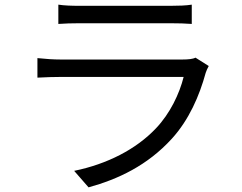

<svg xmlns="http://www.w3.org/2000/svg" viewBox="-20 -765 1040 826"><path d="M231 -745V-662C258 -664 290 -665 321 -665C376 -665 657 -665 713 -665C747 -665 781 -664 805 -662V-745C781 -741 746 -740 714 -740C655 -740 375 -740 321 -740C289 -740 257 -741 231 -745ZM878 -481 821 -517C810 -511 789 -509 766 -509C715 -509 289 -509 239 -509C212 -509 178 -511 141 -515V-431C177 -433 215 -434 239 -434C299 -434 721 -434 770 -434C752 -362 712 -277 651 -213C566 -123 441 -59 299 -30L361 41C488 6 614 -53 719 -168C793 -249 838 -353 865 -452C867 -459 873 -472 878 -481Z"/></svg>

Font: ChiuKong Gothic CL
Style: Regular
Weight: 400
Designer: Ryoko NISHIZUKA 西塚涼子 (kana, bopomofo & ideographs); Paul D. Hunt (Latin, Greek & Cyrillic); Sandoll Communications 산돌커뮤니
Foundry: Adobe
Version: Version 1.300